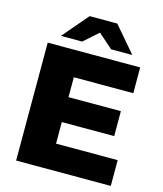

<svg xmlns="http://www.w3.org/2000/svg" viewBox="-131 -1005 933 1101"><g transform="rotate(15 336.0 -454.5)"><path d="M632 -153V0H70V-700H619V-547H266V-429H577V-281H266V-153ZM431 -757 345 -833 259 -757H133L263 -909H427L557 -757Z"/></g></svg>

Font: Idrija
Style: Regular
Weight: 800
Designer: Julieta Ulanovsky
Foundry: Julieta Ulanovsky
Version: Version 7.200